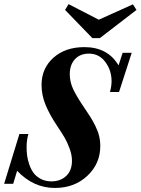

<svg xmlns="http://www.w3.org/2000/svg" viewBox="-54 -907 688 940"><path d="M398.4 -720.2 264.6 -858.4 281.7 -886.7 429.7 -810.5 596.7 -885.7 614.3 -858.4 434.6 -720.2ZM214.8 13.2Q109.9 13.2 29.8 -70.8L10.7 -7.3H-33.7L41 -251H85Q76.2 -221.2 76.2 -186.5Q76.2 -166.5 78.6 -146.5Q81.1 -126.5 89.1 -102.5Q97.2 -78.6 109.9 -61Q122.6 -43.5 145.3 -31.2Q168 -19 197.8 -19Q242.2 -19 270.3 -45.7Q298.3 -72.3 298.3 -120.1Q298.3 -148.4 286.6 -180.2Q274.9 -211.9 262.2 -233.4Q249.5 -254.9 225.1 -291.5Q188.5 -346.2 168.9 -394Q149.4 -441.9 149.4 -491.2Q149.4 -572.3 207.5 -624.3Q265.6 -676.3 359.4 -676.3Q473.1 -676.3 526.4 -586.9L546.4 -648.4H590.8L528.8 -456.5H484.4Q492.2 -484.9 492.2 -509.8Q492.2 -562.5 461.7 -603.5Q431.2 -644.5 381.3 -644.5Q338.4 -644.5 313 -617.2Q287.6 -589.8 287.6 -543.9Q287.6 -504.9 305.2 -468.5Q322.8 -432.1 359.4 -378.4Q378.4 -350.6 389.4 -333Q400.4 -315.4 412.8 -290.5Q425.3 -265.6 431.2 -241.5Q437 -217.3 437 -191.9Q437 -105.5 373.5 -46.1Q310.1 13.2 214.8 13.2Z"/></svg>

Font: Elstob 14pt
Style: Bold Italic
Weight: 700
Italic angle: -20°
Designer: Peter S. Baker
Version: Version 1.015